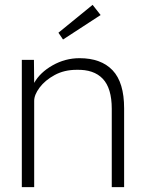

<svg xmlns="http://www.w3.org/2000/svg" viewBox="-20 -772 600 792"><path d="M70 0V-525H120L121 -430Q145 -473 197 -502.5Q249 -532 308 -532Q397 -532 444.5 -482Q492 -432 492 -325V0H441V-323Q441 -408 404 -447Q367 -486 296 -484Q245 -484 205.5 -462.5Q166 -441 143.5 -411Q121 -381 121 -356V0ZM240 -609 221 -637 362 -752 395 -710Z"/></svg>

Font: Readex Pro ExtraLight
Style: Regular
Weight: 200
Designer: Bonnie Shaver-Troup, Thomas Jockin
Foundry: Lexend
Version: Version 1.203; ttfautohint (v1.8.3)